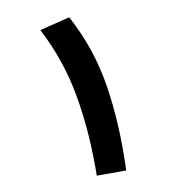

<svg xmlns="http://www.w3.org/2000/svg" viewBox="-80 -773 746 841"><g transform="rotate(-10 293.0 -352.0)"><path d="M282.7 0Q285.6 -190.4 256.6 -356.2Q227.5 -522 149.9 -670.9L284.2 -704.1Q367.2 -549.8 394.3 -377.4Q421.4 -205.1 413.6 0Z"/></g></svg>

Font: Cascadia Mono PL
Style: Bold
Weight: 700
Monospace: yes
Designer: Aaron Bell
Foundry: Saja Typeworks
Version: Version 2404.023; ttfautohint (v1.8.4)